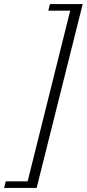

<svg xmlns="http://www.w3.org/2000/svg" viewBox="-84 -780 424 938"><path d="M-56 106H51L259 -728H152L160 -760H320L95 138H-64Z"/></svg>

Font: IBM Plex Serif Light
Style: Italic
Weight: 300
Italic angle: -14°
Designer: Mike Abbink, Paul van der Laan, Pieter van Rosmalen
Foundry: Bold Monday
Version: Version 3.001